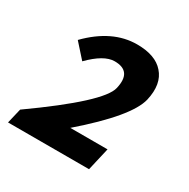

<svg xmlns="http://www.w3.org/2000/svg" viewBox="-113 -990 649 661"><g transform="rotate(30 212.0 -659.5)"><path d="M14 -491Q251 -659 265 -722Q283 -798 213 -798Q171 -798 116 -742L66 -798Q153 -887 251 -887Q324 -887 357 -849Q392 -810 376 -740Q358 -664 195 -523H343L322 -432H0Z"/></g></svg>

Font: KaiGen Gothic CN Bold
Style: Bold
Weight: 700
Designer: Ryoko NISHIZUKA  (kana & ideographs); Paul D. Hunt (Latin, Greek & Cyrillic); Wenlong ZHANG  (bopomofo); Sandoll Communi
Foundry: Adobe Systems Incorporated
Version: Version 1.002.20150501